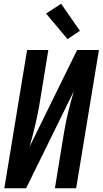

<svg xmlns="http://www.w3.org/2000/svg" viewBox="-20 -1001 546 1021"><path d="M3 0 124 -735H237L189 -441Q179 -385 166 -330Q153 -275 137 -220L390 -735H506L385 0H272L320 -294Q329 -349 342.5 -404.5Q356 -460 372 -514V-515L119 0ZM339 -793 225 -929 305 -981 405 -837Z"/></svg>

Font: Iosevka Oblique
Style: Bold
Weight: 700
Italic angle: -9°
Monospace: yes
Designer: Belleve Invis
Foundry: Belleve Invis
Version: Version 32.5.0; ttfautohint (v1.8.4)